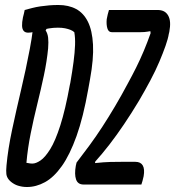

<svg xmlns="http://www.w3.org/2000/svg" viewBox="-20 -740 702 770"><path d="M214 -720Q255 -720 285 -704Q315 -688 332.5 -653Q350 -618 353 -561Q356 -504 341 -422L334 -383Q314 -270 287 -194.5Q260 -119 228 -74Q196 -29 160.5 -9.5Q125 10 88 10Q78 10 69 8.5Q60 7 52 4.5Q44 2 37 -2Q30 -6 24.5 -10.5Q19 -15 15 -20Q7 -30 5.5 -42Q4 -54 6 -76Q12 -142 28.5 -219.5Q45 -297 64.5 -379.5Q84 -462 99.5 -543.5Q115 -625 119 -700L179 -645L163 -618Q171 -606 173 -589Q175 -572 173 -546Q168 -494 156 -437.5Q144 -381 129.5 -322.5Q115 -264 103 -204.5Q91 -145 86 -87Q89 -87 92.5 -86Q96 -85 101 -84.5Q106 -84 110 -84Q124 -84 142.5 -96.5Q161 -109 181.5 -142Q202 -175 222 -237.5Q242 -300 260 -399L262 -408Q270 -454 275 -492Q280 -530 281 -559.5Q282 -589 278 -611Q271 -617 262 -620.5Q253 -624 241 -626.5Q229 -629 212 -629Q193 -629 176 -626Q159 -623 144 -619Q129 -615 116 -612Q103 -609 93 -609Q81 -609 75 -616Q69 -623 68.5 -636.5Q68 -650 72 -670Q74 -679 76 -686Q78 -693 79 -700Q94 -704 109.5 -708Q125 -712 142 -714.5Q159 -717 177 -718.5Q195 -720 214 -720ZM547 0H315Q292 0 285 -20.5Q278 -41 284 -75L287 -88Q314 -123 340 -158.5Q366 -194 391 -232.5Q416 -271 441.5 -314Q467 -357 493 -406Q510 -437 526 -469Q542 -501 556.5 -535.5Q571 -570 584 -607L583 -615Q577 -614 571 -613Q565 -612 558.5 -611.5Q552 -611 544.5 -611Q537 -611 529 -611H428Q415 -611 410.5 -626.5Q406 -642 408 -663Q410 -673 412 -682Q414 -691 417 -700H611Q627 -700 637.5 -694.5Q648 -689 654.5 -677.5Q661 -666 662 -650Q663 -634 659 -612L657 -604Q654 -585 644 -556.5Q634 -528 619 -492.5Q604 -457 583 -417.5Q562 -378 538 -337Q508 -287 478 -242.5Q448 -198 419 -160.5Q390 -123 362 -92L361 -86Q399 -90 423 -90.5Q447 -91 466 -91H523Q544 -91 552.5 -76.5Q561 -62 556 -33Q554 -24 551.5 -14.5Q549 -5 547 0Z"/></svg>

Font: Rec Mono Duotone
Style: Italic
Weight: 400
Italic angle: -10°
Monospace: yes
Version: Version 1.085; ttfautohint (v1.8.4.7-5d5b)